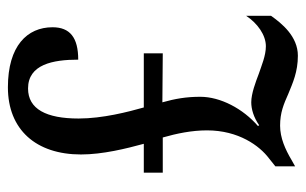

<svg xmlns="http://www.w3.org/2000/svg" viewBox="-164 -600 774 486"><g transform="rotate(-90 223.0 -357.0)"><path d="M325 10C374 10 407 -31 426 -58V-121C407 -92 377 -71 349 -71C325 -71 300 -82 279 -89C258 -97 229 -108 207 -108C190 -108 169 -102 149 -88L147 -91C191 -129 221 -186 221 -237C221 -273 216 -301 207 -333L331 -332V-380H194C183 -419 166 -484 166 -545C166 -627 190 -673 242 -673C303 -673 315 -610 315 -546C371 -546 397 -567 397 -611C397 -675 350 -724 245 -724C138 -724 75 -653 75 -539C75 -484 90 -424 102 -380H29V-332H118C128 -297 136 -259 136 -220C136 -140 97 -87 65 -63L45 -47V3L61 -6C88 -22 117 -35 148 -35C181 -35 202 -26 229 -14C256 -3 284 10 325 10Z"/></g></svg>

Font: Noto Serif Bengali ExtraCondensed Medium
Style: Regular
Weight: 500
Width: 2
Designer: Juan Bruce, Universal Thirst, Indian Type Foundry and the Monotype Design Team.
Foundry: Monotype Imaging Inc.
Version: Version 2.003